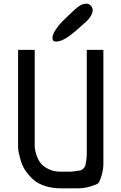

<svg xmlns="http://www.w3.org/2000/svg" viewBox="-20 -1020 658 1040"><path d="M284 -795H282Q264 -795 264 -816Q265 -835 283 -861.5Q301 -888 319.5 -906Q338 -924 373 -957Q377 -961 380 -963.5Q383 -966 386 -969Q418 -1000 448 -1000H449Q462 -1000 472 -989.5Q482 -979 482 -965Q482 -952 473.5 -936.5Q465 -921 456 -912L448 -904Q392 -852 353 -823.5Q314 -795 284 -795ZM309 0Q262 0 224 -12.5Q186 -25 162.5 -45.5Q139 -66 121.5 -90.5Q104 -115 96 -139.5Q88 -164 83.5 -184.5Q79 -205 78 -218V-230V-750H168V-230Q168 -224 169 -214.5Q170 -205 177.5 -181Q185 -157 198.5 -138.5Q212 -120 241 -105Q270 -90 309 -90Q342 -90 356 -90Q370 -90 390 -93Q410 -96 416 -97Q422 -98 431.5 -107.5Q441 -117 442.5 -123.5Q444 -130 447 -149.5Q450 -169 450 -183.5Q450 -198 450 -230V-750H540V-230Q540 -160 540 -131.5Q540 -103 530 -69Q520 -35 512 -27.5Q504 -20 469.5 -10Q435 0 407 0Q379 0 309 0Z"/></svg>

Font: Hermit
Style: Regular
Weight: 400
Designer: Pablo Caro
Version: Version 2.000;PS 002.000;hotconv 1.0.88;makeotf.lib2.5.64775